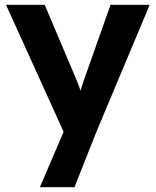

<svg xmlns="http://www.w3.org/2000/svg" viewBox="-20 -549 648 799"><path d="M146 230 262 -41 264 42 5 -529H166L296 -222Q303 -206 311 -183Q319 -160 323 -139L299 -129Q306 -146 313.5 -168Q321 -190 329 -215L440 -529H603L381 0L290 230Z"/></svg>

Font: Readex Pro SemiBold
Style: Regular
Weight: 600
Designer: Bonnie Shaver-Troup, Thomas Jockin
Foundry: Lexend
Version: Version 1.204